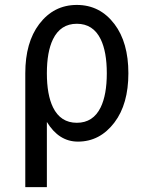

<svg xmlns="http://www.w3.org/2000/svg" viewBox="-20 -567 626 782"><path d="M390.1 -129.9Q415 -181.2 415 -268.6Q415 -356 390.1 -407.2Q359.4 -470.2 293 -470.2Q226.6 -470.2 195.8 -407.2Q170.9 -356 170.9 -268.6Q170.9 -181.2 195.8 -129.9Q226.6 -66.9 293 -66.9Q359.4 -66.9 390.1 -129.9ZM83 -268.6Q83 -394 139.6 -468.8Q198.7 -546.9 293 -546.9Q387.2 -546.9 446.3 -468.8Q502.9 -394 502.9 -268.6Q502.9 -143.1 446.3 -68.4Q387.2 9.8 297.4 9.8Q219.7 9.8 170.9 -70.3V195.3H83Z"/></svg>

Font: Consola Mono
Style: Book
Weight: 400
Monospace: yes
Designer: Wojciech Kalinowski "wmk69" (wmk69@o2.pl)
Foundry: Wojciech Kalinowski "wmk69" (wmk69@o2.pl)
Version: Version 2.1.0